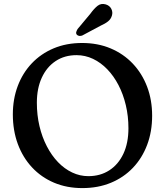

<svg xmlns="http://www.w3.org/2000/svg" viewBox="-20 -934 835 972"><path d="M395.6 -716.4Q474.8 -716.4 540 -689Q605.1 -661.6 652.1 -612Q699.1 -562.4 724.7 -495.2Q750.2 -427.9 750.2 -348.2Q750.2 -267.7 724.9 -200.6Q699.6 -133.5 652.9 -84.5Q606.2 -35.5 541.2 -8.6Q476.2 18.2 396.8 18.2Q318 18.2 253.3 -9.2Q188.7 -36.7 142.1 -86.7Q95.5 -136.7 70.2 -205Q45 -273.3 45 -355Q45 -432.4 69.7 -498.2Q94.4 -564.1 140.6 -613Q186.8 -661.9 251.4 -689.2Q316 -716.4 395.6 -716.4ZM630.2 -284.8Q630.2 -346 617 -401.4Q603.9 -456.9 579.9 -503.1Q555.9 -549.3 523.2 -583.2Q490.5 -617.2 450.9 -636Q411.3 -654.8 367.4 -654.8Q306.7 -654.8 261.6 -624.8Q216.4 -594.8 191.5 -540.6Q166.6 -486.4 166.6 -414Q166.6 -351.6 179.8 -295.7Q193 -239.7 217.2 -193.3Q241.3 -146.8 273.8 -113Q306.3 -79.2 345.5 -60.7Q384.6 -42.2 427.4 -42.2Q487.6 -42.2 533.3 -71.7Q579 -101.2 604.6 -155.5Q630.2 -209.9 630.2 -284.8ZM437.1 -864.1Q456.1 -890.4 473.9 -904.5Q491.8 -918.6 515.4 -911.7Q535 -905.8 543.5 -889.2Q551.9 -872.5 546.6 -855.2Q541.6 -837.7 527.4 -826.1Q513.2 -814.5 488.8 -803.6L396.7 -754.4Q389.6 -751.3 381.7 -752.2Q373.7 -753 368.8 -758.5Q363.9 -764.9 366.1 -772.4Q368.4 -779.8 372.9 -787.2Z"/></svg>

Font: Fraunces SuperSoft
Style: Regular
Weight: 900
Version: Version 1.000;[b76b70a41]